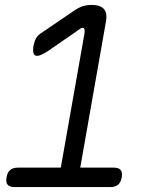

<svg xmlns="http://www.w3.org/2000/svg" viewBox="-20 -760 640 780"><path d="M40 0Q19 0 11 -9.5Q3 -19 6.5 -39.5Q10 -60 21.5 -69.5Q33 -79 54 -79H227L323 -623Q325 -635 323 -641Q321 -647 316 -647Q312 -647 307.5 -644.5Q303 -642 297 -637L174 -552Q159 -543 148.5 -538Q138 -533 131 -533Q120 -533 116.5 -543.5Q113 -554 116 -574Q120 -593 126.5 -604.5Q133 -616 145 -624L283 -718Q301 -730 317 -735Q333 -740 352 -740Q388 -740 402.5 -723Q417 -706 410 -670L306 -79H442Q462 -79 470 -69.5Q478 -60 474.5 -39.5Q471 -19 459.5 -9.5Q448 0 428 0Z"/></svg>

Font: Maple Mono Light
Style: Italic
Weight: 300
Italic angle: -10°
Monospace: yes
Designer: subframe7536
Version: Version 7.000